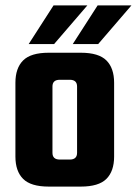

<svg xmlns="http://www.w3.org/2000/svg" viewBox="-20 -690 506 710"><path d="M160 -495H279Q345 -495 373.5 -466.5Q402 -438 402 -384V-111Q402 -57 373.5 -28.5Q345 0 279 0H160Q94 0 65.5 -28.5Q37 -57 37 -111V-384Q37 -438 65.5 -466.5Q94 -495 160 -495ZM265 -125V-370Q265 -395 238 -395H201Q174 -395 174 -370V-125Q174 -100 201 -100H238Q265 -100 265 -125ZM303 -670 180 -527H86L178 -670ZM343 -527H249L341 -670H466Z"/></svg>

Font: Teko Semibold
Style: Regular
Weight: 600
Designer: Manushi Parikh, Jonny Pinhorn
Foundry: Indian Type Foundry
Version: Version 1.105;PS 1.0;hotconv 1.0.78;makeotf.lib2.5.61930; tt